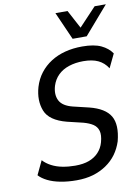

<svg xmlns="http://www.w3.org/2000/svg" viewBox="-100 -987 769 1061"><g transform="rotate(-10 285.0 -456.0)"><path d="M243 9Q194 9 152.5 1Q111 -7 81 -22Q51 -37 34 -56L71 -134Q89 -114 116.5 -99.5Q144 -85 178 -78.5Q212 -72 249 -72Q295 -72 327 -84Q359 -96 380.5 -119Q402 -142 411 -174Q422 -214 415 -238Q408 -262 387.5 -275.5Q367 -289 334 -298L246 -319Q149 -344 126 -403.5Q103 -463 124 -536Q137 -579 162.5 -612Q188 -645 224 -668Q260 -691 304.5 -702.5Q349 -714 400 -714Q467 -714 506 -695.5Q545 -677 566 -646L529 -569Q508 -602 475 -617.5Q442 -633 392 -633Q348 -633 311.5 -621Q275 -609 250.5 -585Q226 -561 215 -526Q201 -478 218.5 -444Q236 -410 293 -396L381 -375Q468 -353 497 -303.5Q526 -254 503 -164Q490 -124 467 -92.5Q444 -61 410 -38Q376 -15 335 -3Q294 9 243 9ZM356 -765 287 -921H355L410 -818L507 -921H570L435 -765Z"/></g></svg>

Font: Nunito Sans 7pt Condensed Medium
Style: Italic
Weight: 500
Width: 3
Italic angle: -9°
Designer: Vernon Adams
Foundry: Vernon Adams
Version: Version 3.101;gftools[0.9.27]